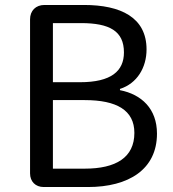

<svg xmlns="http://www.w3.org/2000/svg" viewBox="-20 -753 697 773"><path d="M101 -366V-55C101 -22 123 0 156 0H217H334C498 0 612 -71 612 -215C612 -315 550 -373 463 -390V-395C532 -417 570 -481 570 -554C570 -683 466 -733 318 -733H159C124 -733 101 -710 101 -675ZM193 -541V-660H249H306C421 -660 479 -628 479 -542C479 -467 428 -422 302 -422H193ZM193 -212V-350H257H321C450 -350 521 -309 521 -218C521 -119 447 -74 321 -74H193Z"/></svg>

Font: GenSenRounded2 TW R
Style: Regular
Weight: 400
Version: Version 2.100;PS 2.1;hotconv 16.6.51;makeotf.lib2.5.65220 DE